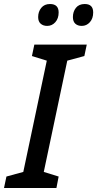

<svg xmlns="http://www.w3.org/2000/svg" viewBox="-52 -936 484 956"><path d="M-32 0 -20 -57 64 -80 181 -634 107 -657 119 -714H380L368 -657L283 -634L166 -80L240 -57L229 0ZM355 -807Q335 -807 323 -818Q311 -829 311 -851Q311 -878 326 -897Q341 -916 370 -916Q412 -916 412 -874Q412 -844 395.5 -825.5Q379 -807 355 -807ZM183 -807Q163 -807 150.5 -818Q138 -829 138 -851Q138 -878 153.5 -897Q169 -916 197 -916Q240 -916 240 -874Q240 -844 223.5 -825.5Q207 -807 183 -807Z"/></svg>

Font: Noto Sans SemiCondensed Medium
Style: Italic
Weight: 500
Width: 4
Italic angle: -12°
Designer: Monotype Design Team
Foundry: Monotype Imaging Inc.
Version: Version 2.013; ttfautohint (v1.8.4.7-5d5b)